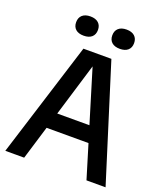

<svg xmlns="http://www.w3.org/2000/svg" viewBox="-166 -1048 990 1158"><g transform="rotate(20 329.0 -469.0)"><path d="M7 0 239 -740H418.5L650.5 0H528L462.5 -215.5H193.5L128 0ZM224.5 -318.5H431L327.5 -658.5ZM445 -814Q411.5 -814 393.2 -830.2Q375 -846.5 375 -875.5Q375 -904.5 393.2 -921Q411.5 -937.5 445 -937.5Q478.5 -937.5 496.8 -921Q515 -904.5 515 -875.5Q515 -846.5 496.8 -830.2Q478.5 -814 445 -814ZM213 -814Q179.5 -814 161.2 -830.2Q143 -846.5 143 -875.5Q143 -904.5 161.2 -921Q179.5 -937.5 213 -937.5Q246.5 -937.5 264.8 -921Q283 -904.5 283 -875.5Q283 -846.5 264.8 -830.2Q246.5 -814 213 -814Z"/></g></svg>

Font: Encode Sans Semi Condensed SemiBold
Style: Regular
Weight: 600
Width: 4
Designer: Multiple Designers
Foundry: Impallari Type
Version: Version 3.000; ttfautohint (v1.8.3) -l 8 -r 50 -G 200 -x 14 